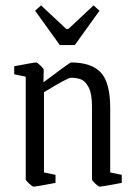

<svg xmlns="http://www.w3.org/2000/svg" viewBox="-20 -687 507 716"><path d="M76 -18V-401L33 -410V-440Q106 -454 115 -454Q119 -454 131 -442.5Q143 -431 143 -427L142 -380Q240 -454 245 -454Q321 -454 356 -416.5Q391 -379 391 -284V-44L434 -35V-5Q360 9 352 9Q347 9 335 -2.5Q323 -14 323 -18V-289Q323 -338 310.5 -361.5Q298 -385 282 -391Q266 -397 244 -397Q232 -397 144 -343V-44L187 -35V-5Q114 9 105 9Q101 9 88.5 -2.5Q76 -14 76 -18ZM111 -647 133 -667 227 -579H235L329 -667L351 -647L259 -519H203Z"/></svg>

Font: Grenze Light
Style: Regular
Weight: 300
Designer: Renata Polastri
Foundry: Omnibus-Type
Version: Version 1.002; ttfautohint (v1.8)